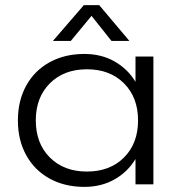

<svg xmlns="http://www.w3.org/2000/svg" viewBox="-20 -721 700 751"><path d="M510 -99Q479 -48 427.5 -19Q376 10 310 10Q233 10 174 -22.5Q115 -55 82.5 -114Q50 -173 50 -250Q50 -327 82.5 -386Q115 -445 174 -477.5Q233 -510 310 -510Q376 -510 427.5 -481Q479 -452 510 -401V-500H580V0H510ZM520 -250Q520 -340 465 -395Q410 -450 320 -450Q230 -450 175 -395Q120 -340 120 -250Q120 -160 175 -105Q230 -50 320 -50Q410 -50 465 -105Q520 -160 520 -250ZM486 -561H416L338 -659L257 -561H187L308 -701H368Z"/></svg>

Font: Goli Light
Style: Regular
Weight: 300
Designer: jaikishan Patel
Foundry: MagicType
Version: Version 1.000